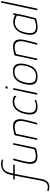

<svg xmlns="http://www.w3.org/2000/svg" viewBox="1203 -2124 989 3773"><g transform="rotate(-90 1697.5 -237.5)"><path d="M-93 237Q-127 237 -147.5 230.5Q-168 224 -167 224Q-170 223 -168 218Q-167 214 -166 211Q-165 208 -164.5 204.5Q-164 201 -163 198Q-162 195 -161 194.5Q-160 194 -156 195Q-141 201 -124.5 204.5Q-108 208 -92 208Q-35 208 -6 171.5Q23 135 34 80Q47 11 59.5 -56Q72 -123 84 -187.5Q96 -252 108 -313.5Q120 -375 132 -433Q132 -442 124 -442Q107 -442 90 -442Q73 -442 56 -442Q55 -442 54.5 -444Q54 -446 54 -446Q55 -451 56 -457Q57 -463 58 -468Q58 -468 60 -470Q62 -472 63 -472Q80 -472 97.5 -472Q115 -472 132 -472Q140 -472 141 -480Q149 -523 161.5 -568Q174 -613 207 -650Q235 -681 276.5 -696.5Q318 -712 372 -712Q400 -712 421.5 -704Q443 -696 450 -691Q453 -690 452 -688.5Q451 -687 451 -686Q450 -682 448 -678Q446 -674 444 -670Q444 -669 442.5 -668.5Q441 -668 439 -669Q431 -674 412.5 -677.5Q394 -681 365 -681Q312 -681 278 -667.5Q244 -654 224 -622Q203 -589 193 -553.5Q183 -518 175 -481Q173 -472 181 -472Q223 -472 265 -472Q307 -472 349 -472Q350 -472 350.5 -471Q351 -470 351 -468Q350 -463 349 -457Q348 -451 346 -446Q346 -446 344.5 -444Q343 -442 342 -442Q314 -442 286 -442Q258 -442 230.5 -442Q203 -442 175 -442Q173 -442 170 -440Q167 -438 166 -433Q165 -429 164 -424.5Q163 -420 162 -415.5Q161 -411 160 -406Q151 -362 139.5 -305Q128 -248 116 -183.5Q104 -119 91.5 -52Q79 15 67 80Q53 154 17 195.5Q-19 237 -93 237Z M510 4Q455 4 423 -13Q391 -30 377.5 -60.5Q364 -91 364 -131.5Q364 -172 374 -219Q385 -271 397.5 -321Q410 -371 420.5 -410Q431 -449 435 -467Q437 -470 439.5 -471Q442 -472 446 -472H463Q468 -472 469 -471Q470 -470 468 -465Q466 -457 459.5 -432Q453 -407 443.5 -371.5Q434 -336 424.5 -295Q415 -254 407 -215Q389 -132 412.5 -80Q436 -28 515 -28Q525 -28 547 -30Q569 -32 592.5 -37Q616 -42 634 -50.5Q652 -59 655 -71L739 -468Q740 -470 741 -471Q742 -472 743 -472H769Q771 -472 772 -471Q773 -470 772 -468L683 -48Q681 -36 674 -30.5Q667 -25 649 -19Q642 -16 618 -10.5Q594 -5 564.5 -0.5Q535 4 510 4Z M837 0Q835 0 834 -1Q833 -2 834 -4Q857 -112 880 -219.5Q903 -327 925 -435Q927 -439 930 -443Q933 -447 943 -450Q957 -454 983.5 -460Q1010 -466 1040.5 -471Q1071 -476 1096 -476Q1151 -476 1183 -459Q1215 -442 1228.5 -411.5Q1242 -381 1242 -340.5Q1242 -300 1232 -253Q1221 -202 1208.5 -151.5Q1196 -101 1185.5 -62Q1175 -23 1170 -5Q1169 -2 1167 -1Q1165 0 1160 0H1142Q1135 0 1137 -7Q1139 -13 1143.5 -30.5Q1148 -48 1155 -73.5Q1162 -99 1169.5 -129.5Q1177 -160 1185 -193Q1193 -226 1200 -257Q1212 -312 1206 -353.5Q1200 -395 1172.5 -419Q1145 -443 1090 -443Q1061 -444 1030 -437.5Q999 -431 974 -422Q968 -421 960.5 -416.5Q953 -412 951 -401Q930 -302 909 -202.5Q888 -103 867 -4Q866 -2 865 -1Q864 0 862 0Z M1486 5Q1428 5 1394.5 -13.5Q1361 -32 1346.5 -65Q1332 -98 1333 -142Q1334 -186 1345 -237Q1356 -285 1374 -329Q1392 -373 1421 -408Q1450 -443 1491 -463Q1532 -483 1589 -483Q1629 -483 1656 -474.5Q1683 -466 1699 -450Q1702 -446 1702.5 -444.5Q1703 -443 1701 -438L1696 -415Q1695 -410 1692 -410Q1689 -410 1687 -413Q1674 -432 1644 -442Q1614 -452 1582 -452Q1535 -452 1500 -432.5Q1465 -413 1441 -381Q1417 -349 1401.5 -311Q1386 -273 1378 -236Q1365 -173 1369.5 -125.5Q1374 -78 1403 -51.5Q1432 -25 1492 -25Q1528 -25 1557 -31.5Q1586 -38 1608 -48Q1615 -52 1615 -47L1621 -31Q1621 -28 1619.5 -26.5Q1618 -25 1616 -24Q1591 -9 1557.5 -2Q1524 5 1486 5Z M1887 -603Q1885 -592 1880.5 -587Q1876 -582 1861 -582Q1847 -582 1843.5 -587Q1840 -592 1842 -603Q1844 -614 1850 -619Q1856 -624 1870 -624Q1885 -624 1887 -619Q1889 -614 1887 -603ZM1755 -4Q1754 0 1751 0H1725Q1721 0 1722 -4L1820 -468Q1821 -472 1825 -472H1851Q1852 -472 1853 -471Q1854 -470 1853 -468Z M2076 5Q2017 5 1982.5 -12.5Q1948 -30 1932.5 -62Q1917 -94 1917.5 -138Q1918 -182 1929 -236Q1944 -307 1974 -361.5Q2004 -416 2054 -446.5Q2104 -477 2178 -477Q2253 -477 2289.5 -446.5Q2326 -416 2333 -361.5Q2340 -307 2325 -236Q2310 -165 2281.5 -110.5Q2253 -56 2204 -25.5Q2155 5 2076 5ZM2082 -24Q2174 -24 2222.5 -80Q2271 -136 2292 -236Q2314 -337 2286 -392Q2258 -447 2172 -447Q2087 -447 2035.5 -392Q1984 -337 1962 -236Q1941 -135 1966 -79.5Q1991 -24 2082 -24Z M2404 0Q2402 0 2401 -1Q2400 -2 2401 -4Q2424 -112 2447 -219.5Q2470 -327 2492 -435Q2494 -439 2497 -443Q2500 -447 2510 -450Q2524 -454 2550.5 -460Q2577 -466 2607.5 -471Q2638 -476 2663 -476Q2718 -476 2750 -459Q2782 -442 2795.5 -411.5Q2809 -381 2809 -340.5Q2809 -300 2799 -253Q2788 -202 2775.5 -151.5Q2763 -101 2752.5 -62Q2742 -23 2737 -5Q2736 -2 2734 -1Q2732 0 2727 0H2709Q2702 0 2704 -7Q2706 -13 2710.5 -30.5Q2715 -48 2722 -73.5Q2729 -99 2736.5 -129.5Q2744 -160 2752 -193Q2760 -226 2767 -257Q2779 -312 2773 -353.5Q2767 -395 2739.5 -419Q2712 -443 2657 -443Q2628 -444 2597 -437.5Q2566 -431 2541 -422Q2535 -421 2527.5 -416.5Q2520 -412 2518 -401Q2497 -302 2476 -202.5Q2455 -103 2434 -4Q2433 -2 2432 -1Q2431 0 2429 0Z M3045 6Q2951 6 2918.5 -51.5Q2886 -109 2911 -230Q2927 -306 2955 -353.5Q2983 -401 3017 -427Q3051 -453 3086.5 -462.5Q3122 -472 3154 -472Q3193 -472 3231 -459Q3269 -446 3285 -433L3292 -466Q3292 -468 3293.5 -469Q3295 -470 3296 -470H3321Q3325 -470 3325 -466Q3322 -449 3317 -420.5Q3312 -392 3304 -353.5Q3296 -315 3285 -266.5Q3274 -218 3259.5 -160.5Q3245 -103 3227 -37Q3226 -33 3223.5 -28Q3221 -23 3212 -20Q3177 -8 3130.5 -1Q3084 6 3045 6ZM3060 -23Q3081 -23 3106.5 -27.5Q3132 -32 3152.5 -37Q3173 -42 3180 -44Q3186 -46 3193.5 -51Q3201 -56 3204 -67Q3211 -93 3220 -130Q3229 -167 3238.5 -207.5Q3248 -248 3256 -285.5Q3264 -323 3270 -350.5Q3276 -378 3277 -388Q3278 -394 3275.5 -398.5Q3273 -403 3265 -407Q3243 -419 3214.5 -429.5Q3186 -440 3147 -440Q3123 -440 3094 -432.5Q3065 -425 3036 -404Q3007 -383 2983 -341Q2959 -299 2944 -230Q2920 -115 2949 -69Q2978 -23 3060 -23Z M3382 -4 3531 -704Q3531 -708 3534 -708H3560Q3564 -708 3564 -704L3415 -4Q3414 0 3410 0H3384Q3381 0 3382 -4Z"/></g></svg>

Font: Glory Thin Thin
Style: Italic
Weight: 250
Italic angle: -12°
Version: Version 1.011